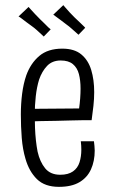

<svg xmlns="http://www.w3.org/2000/svg" viewBox="-20 -715 444 746"><path d="M209 11Q154 11 123.5 -19Q93 -49 79 -98Q68 -135 64.5 -179Q61 -223 61 -270Q61 -312 66 -351Q71 -390 82 -422Q99 -469 132.5 -497.5Q166 -526 222 -526Q269 -526 296 -503.5Q323 -481 334.5 -443Q346 -405 346 -357Q346 -331 343 -303.5Q340 -276 336 -248L287 -291Q290 -312 291.5 -332.5Q293 -353 293 -370Q293 -403 286.5 -427.5Q280 -452 263 -466Q246 -480 216 -480Q183 -480 163 -459Q143 -438 132 -406Q123 -377 119 -341Q115 -305 115 -269Q115 -244 116 -218.5Q117 -193 119.5 -170Q122 -147 126 -126Q135 -86 155.5 -61Q176 -36 214 -36Q245 -36 263.5 -49Q282 -62 289 -84.5Q296 -107 296 -133Q296 -141 295.5 -149.5Q295 -158 294 -166H345Q346 -157 347 -148Q348 -139 348 -130Q348 -89 333.5 -57Q319 -25 288.5 -7Q258 11 209 11ZM84 -242 83 -292 336 -294V-248Q325 -248 304 -248Q283 -248 256 -247Q229 -246 198.5 -245.5Q168 -245 138.5 -244.5Q109 -244 84 -242ZM285 -580Q283 -582 275.5 -588.5Q268 -595 258 -604Q248 -613 238 -620Q228 -628 217 -636Q206 -644 198 -650Q190 -656 187 -658L226 -695Q228 -693 235 -684.5Q242 -676 251.5 -666Q261 -656 270 -647Q280 -638 288.5 -629.5Q297 -621 303 -615.5Q309 -610 311 -607ZM150 -573Q148 -575 140.5 -582Q133 -589 123 -598Q113 -607 103 -614Q93 -621 82.5 -629Q72 -637 63.5 -643.5Q55 -650 52 -651L91 -688Q93 -686 100 -678Q107 -670 116.5 -660Q126 -650 136 -640Q146 -631 154 -622.5Q162 -614 168 -608.5Q174 -603 177 -601Z"/></svg>

Font: Truculenta Light
Style: Regular
Weight: 300
Version: Version 1.002